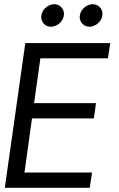

<svg xmlns="http://www.w3.org/2000/svg" viewBox="-20 -898 571 918"><path d="M286 -831C286 -857 266 -878 239 -878C208 -877 178 -851 177 -817C177 -791 197 -770 224 -770C255 -771 285 -797 286 -831ZM470 -831C470 -857 450 -878 423 -878C392 -877 362 -851 361 -817C361 -791 381 -770 408 -770C439 -771 469 -797 470 -831ZM3 0H409L420 -73H97L133 -332H429L439 -405H143L173 -619H496L507 -692H101Z"/></svg>

Font: Cantarell
Style: Oblique
Weight: 400
Italic angle: -8°
Designer: Dave Crossland
Version: Version 0.024